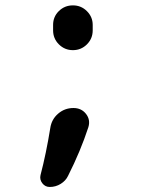

<svg xmlns="http://www.w3.org/2000/svg" viewBox="-20 -580 540 729"><path d="M168.9 129.9Q151.4 129.9 140.6 115.7Q129.9 101.6 133.8 85Q155.3 2.9 170.9 -93.8Q175.8 -127 200.7 -148.4Q225.6 -169.9 258.8 -169.9Q289.1 -169.9 306.6 -147.5Q324.2 -125 315.4 -96.7Q286.1 -6.8 238.3 87.9Q229.5 106.4 210.4 118.2Q191.4 129.9 168.9 129.9ZM332 -485.4V-464.8Q332 -433.6 310.1 -411.6Q288.1 -389.6 256.8 -389.6Q225.6 -389.6 203.6 -411.6Q181.6 -433.6 181.6 -464.8V-485.4Q181.6 -516.6 203.6 -538.1Q225.6 -559.6 256.8 -559.6Q288.1 -559.6 310.1 -537.6Q332 -515.6 332 -485.4Z"/></svg>

Font: Rounded-X Mgen+ 1mn medium
Style: Regular
Weight: 500
Designer: [Source Han Sans]
Ryoko NISHIZUKA  (kana & ideographs); Paul D. Hunt (Latin, Greek & Cyrillic); Wenlong ZHANG  (bopomofo
Version: Version 1.059.20150602